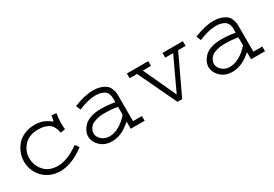

<svg xmlns="http://www.w3.org/2000/svg" viewBox="16 -1022 2311 1619"><g transform="rotate(-30 1172.0 -212.5)"><path d="M465.8 -432.6 510.7 -427.7Q502 -369.1 502 -337.9Q502 -311.5 504.9 -273.4L460 -266.6L456.1 -283.2Q453.1 -296.9 450.2 -305.2Q447.3 -313.5 437 -331.1Q426.8 -348.6 412.6 -358.4Q398.4 -368.2 371.1 -377Q343.8 -385.7 307.6 -385.7Q218.8 -385.7 170.4 -333.5Q122.1 -281.2 122.1 -211.9Q122.1 -142.6 168.5 -88.9Q214.8 -35.2 303.7 -35.2Q391.6 -35.2 510.7 -118.2L536.1 -81.1Q409.2 13.7 298.8 13.7Q198.2 13.7 133.8 -51.3Q69.3 -116.2 69.3 -210.9Q69.3 -251 84 -290Q98.6 -329.1 126 -361.8Q153.3 -394.5 199.2 -414.6Q245.1 -434.6 302.7 -434.6Q383.8 -434.6 446.3 -382.8Q449.2 -379.9 450.2 -379.9Q456.1 -379.9 460 -401.4Q461.9 -414.1 465.8 -432.6Z M1036.1 -289.1V-45.9H1123V0H987.3V-70.3Q896.5 13.7 800.8 13.7Q731.4 13.7 687.5 -28.3Q643.6 -70.3 643.6 -124Q643.6 -146.5 653.8 -169.9Q664.1 -193.4 686 -217.3Q708 -241.2 750.5 -256.3Q793 -271.5 850.6 -271.5Q922.9 -271.5 987.3 -258.8V-289.1Q987.3 -302.7 986.3 -312Q985.4 -321.3 979.5 -338.4Q973.6 -355.5 961.9 -365.7Q950.2 -376 926.3 -384.3Q902.3 -392.6 869.1 -392.6Q795.9 -392.6 702.1 -351.6L683.6 -395.5Q789.1 -439.5 870.1 -439.5Q917 -439.5 950.7 -426.8Q984.4 -414.1 1000.5 -398.4Q1016.6 -382.8 1025.4 -357.9Q1034.2 -333 1035.2 -320.3Q1036.1 -307.6 1036.1 -289.1ZM987.3 -135.7V-213.9Q925.8 -224.6 860.4 -224.6Q815.4 -224.6 781.7 -214.8Q748 -205.1 732.4 -192.9Q716.8 -180.7 708 -163.6Q699.2 -146.5 697.8 -138.2Q696.3 -129.9 696.3 -123Q696.3 -86.9 727.5 -60.1Q758.8 -33.2 799.8 -33.2Q895.5 -33.2 987.3 -135.7Z M1192.4 -419.9H1400.4V-374H1321.3L1467.8 -56.6L1616.2 -374H1539.1V-419.9H1737.3V-374H1665L1488.3 0H1442.4L1264.6 -374H1192.4Z M2208 -289.1V-45.9H2294.9V0H2159.2V-70.3Q2068.4 13.7 1972.7 13.7Q1903.3 13.7 1859.4 -28.3Q1815.4 -70.3 1815.4 -124Q1815.4 -146.5 1825.7 -169.9Q1835.9 -193.4 1857.9 -217.3Q1879.9 -241.2 1922.4 -256.3Q1964.8 -271.5 2022.5 -271.5Q2094.7 -271.5 2159.2 -258.8V-289.1Q2159.2 -302.7 2158.2 -312Q2157.2 -321.3 2151.4 -338.4Q2145.5 -355.5 2133.8 -365.7Q2122.1 -376 2098.1 -384.3Q2074.2 -392.6 2041 -392.6Q1967.8 -392.6 1874 -351.6L1855.5 -395.5Q1960.9 -439.5 2042 -439.5Q2088.9 -439.5 2122.6 -426.8Q2156.2 -414.1 2172.4 -398.4Q2188.5 -382.8 2197.3 -357.9Q2206.1 -333 2207 -320.3Q2208 -307.6 2208 -289.1ZM2159.2 -135.7V-213.9Q2097.7 -224.6 2032.2 -224.6Q1987.3 -224.6 1953.6 -214.8Q1919.9 -205.1 1904.3 -192.9Q1888.7 -180.7 1879.9 -163.6Q1871.1 -146.5 1869.6 -138.2Q1868.2 -129.9 1868.2 -123Q1868.2 -86.9 1899.4 -60.1Q1930.7 -33.2 1971.7 -33.2Q2067.4 -33.2 2159.2 -135.7Z"/></g></svg>

Font: Thabit
Style: Regular
Weight: 500
Designer: Regenerated by Nadim Shaikli
Foundry: MAK Alagha
Version: 0.01